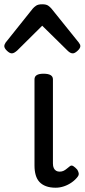

<svg xmlns="http://www.w3.org/2000/svg" viewBox="-67 -859 395 896"><path d="M193 17Q167 17 148 10Q129 3 117 -10Q105 -23 99.5 -42.5Q94 -62 94 -86V-489Q94 -502 104.5 -508.5Q115 -515 136 -515Q158 -515 169 -508.5Q180 -502 180 -489V-96Q180 -83 184 -74.5Q188 -66 195 -62Q202 -58 211 -58Q222 -58 230 -62Q238 -66 245 -72Q252 -78 260 -84Q267 -89 275.5 -83.5Q284 -78 293 -68Q298 -61 300 -52Q302 -43 296 -35Q285 -20 268 -8Q251 4 231.5 10.5Q212 17 193 17ZM-12 -610Q-22 -610 -34.5 -622Q-47 -634 -47 -644Q-47 -647 -46 -650Q-45 -653 -41 -660L86 -819Q92 -826 101.5 -832.5Q111 -839 130 -839Q149 -839 158 -832.5Q167 -826 173 -819L301 -660Q306 -653 307 -650Q308 -647 308 -644Q308 -634 295 -622Q282 -610 273 -610Q266 -610 260 -613.5Q254 -617 248 -623L130 -739L13 -623Q6 -617 0 -613.5Q-6 -610 -12 -610Z"/></svg>

Font: Playwrite FR Trad
Style: Regular
Weight: 400
Designer: Veronika Burian, José Scaglione
Foundry: TypeTogether
Version: Version 1.000